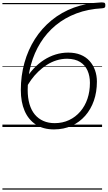

<svg xmlns="http://www.w3.org/2000/svg" viewBox="-20 -1055 895 1595"><path d="M428 20Q339 20 277.5 -20.5Q216 -61 184.5 -134Q153 -207 153 -307Q153 -426 183 -533.5Q213 -641 270 -730.5Q327 -820 409 -887Q491 -954 594.5 -992Q698 -1030 821 -1035Q837 -1035 845.5 -1032.5Q854 -1030 855 -1015Q856 -998 850 -992.5Q844 -987 828 -986Q712 -980 615 -943.5Q518 -907 443 -845Q368 -783 316 -699.5Q264 -616 237 -517Q210 -418 210 -308Q210 -242 225 -190.5Q240 -139 269 -104Q298 -69 340 -50.5Q382 -32 434 -32Q500 -32 554 -57.5Q608 -83 647 -128.5Q686 -174 706.5 -234.5Q727 -295 727 -367Q727 -424 707 -469Q687 -514 645.5 -540Q604 -566 538 -567Q492 -567 449 -553.5Q406 -540 368 -515.5Q330 -491 297.5 -459.5Q265 -428 239 -392Q213 -356 195 -319L190 -392Q221 -444 260.5 -486Q300 -528 346 -557.5Q392 -587 442.5 -602.5Q493 -618 547 -618Q605 -618 649.5 -600Q694 -582 724 -548.5Q754 -515 769.5 -471Q785 -427 785 -377Q785 -291 760 -219Q735 -147 688 -93.5Q641 -40 575.5 -10Q510 20 428 20ZM0 510H828V520H0ZM0 -20H828V0H0ZM0 -505H828V-500H0ZM0 -1030H828V-1020H0Z"/></svg>

Font: Playwrite CO Guides
Style: Regular
Weight: 400
Designer: Veronika Burian, José Scaglione
Foundry: TypeTogether
Version: Version 1.003